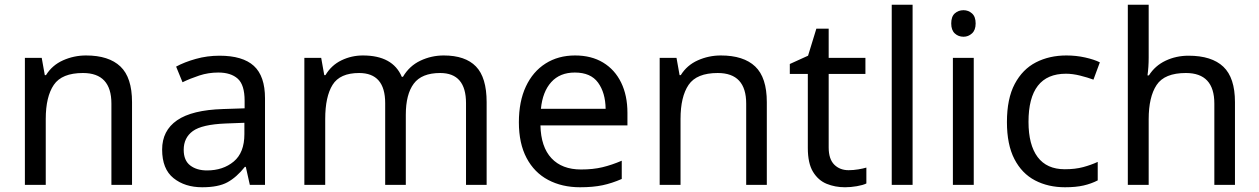

<svg xmlns="http://www.w3.org/2000/svg" viewBox="-20 -873 5311 810"><path d="M343 -639Q439 -639 488 -592.5Q537 -546 537 -442V-93H450V-436Q450 -565 330 -565Q241 -565 207 -515Q173 -465 173 -371V-93H85V-629H156L169 -556H174Q200 -598 246 -618.5Q292 -639 343 -639Z M906 -638Q1004 -638 1051 -595Q1098 -552 1098 -458V-93H1034L1017 -169H1013Q978 -125 939.5 -104Q901 -83 833 -83Q760 -83 712 -121.5Q664 -160 664 -242Q664 -322 727 -365.5Q790 -409 921 -413L1012 -416V-448Q1012 -515 983 -541Q954 -567 901 -567Q859 -567 821 -554.5Q783 -542 750 -526L723 -592Q758 -611 806 -624.5Q854 -638 906 -638ZM932 -352Q832 -348 793.5 -320Q755 -292 755 -241Q755 -196 782.5 -175Q810 -154 853 -154Q921 -154 966 -191.5Q1011 -229 1011 -307V-355Z M1852 -639Q1943 -639 1988 -592.5Q2033 -546 2033 -442V-93H1946V-438Q1946 -565 1837 -565Q1759 -565 1725.5 -520Q1692 -475 1692 -389V-93H1605V-438Q1605 -565 1495 -565Q1414 -565 1383 -515Q1352 -465 1352 -371V-93H1264V-629H1335L1348 -556H1353Q1378 -598 1420.5 -618.5Q1463 -639 1511 -639Q1637 -639 1675 -549H1680Q1707 -595 1753.5 -617Q1800 -639 1852 -639Z M2406 -639Q2475 -639 2524.5 -609Q2574 -579 2600.5 -524.5Q2627 -470 2627 -397V-344H2260Q2262 -253 2306.5 -205.5Q2351 -158 2431 -158Q2482 -158 2521.5 -167.5Q2561 -177 2603 -195V-118Q2562 -100 2522 -91.5Q2482 -83 2427 -83Q2351 -83 2292.5 -114Q2234 -145 2201.5 -206.5Q2169 -268 2169 -357Q2169 -445 2198.5 -508Q2228 -571 2281.5 -605Q2335 -639 2406 -639ZM2405 -567Q2342 -567 2305.5 -526.5Q2269 -486 2262 -414H2535Q2534 -482 2503 -524.5Q2472 -567 2405 -567Z M3021 -639Q3117 -639 3166 -592.5Q3215 -546 3215 -442V-93H3128V-436Q3128 -565 3008 -565Q2919 -565 2885 -515Q2851 -465 2851 -371V-93H2763V-629H2834L2847 -556H2852Q2878 -598 2924 -618.5Q2970 -639 3021 -639Z M3560 -155Q3580 -155 3601 -158.5Q3622 -162 3635 -166V-99Q3621 -92 3595 -87.5Q3569 -83 3545 -83Q3503 -83 3467.5 -97.5Q3432 -112 3410 -148Q3388 -184 3388 -249V-561H3312V-603L3389 -638L3424 -752H3476V-629H3631V-561H3476V-251Q3476 -202 3499.5 -178.5Q3523 -155 3560 -155Z M3830 -93H3742V-853H3830Z M4045 -830Q4065 -830 4080.5 -816.5Q4096 -803 4096 -774Q4096 -746 4080.5 -732Q4065 -718 4045 -718Q4023 -718 4008 -732Q3993 -746 3993 -774Q3993 -803 4008 -816.5Q4023 -830 4045 -830ZM4088 -629V-93H4000V-629Z M4473 -83Q4402 -83 4346.5 -112Q4291 -141 4259.5 -202Q4228 -263 4228 -358Q4228 -457 4261 -519Q4294 -581 4350.5 -610Q4407 -639 4479 -639Q4520 -639 4558 -630.5Q4596 -622 4620 -610L4593 -537Q4569 -546 4537 -554Q4505 -562 4477 -562Q4319 -562 4319 -359Q4319 -262 4357.5 -210.5Q4396 -159 4472 -159Q4516 -159 4549.5 -168Q4583 -177 4611 -190V-112Q4584 -98 4551.5 -90.5Q4519 -83 4473 -83Z M4826 -630Q4826 -590 4821 -555H4827Q4853 -596 4897.5 -617Q4942 -638 4994 -638Q5092 -638 5141 -591.5Q5190 -545 5190 -442V-93H5103V-436Q5103 -565 4983 -565Q4893 -565 4859.5 -514.5Q4826 -464 4826 -370V-93H4738V-853H4826Z"/></svg>

Font: Noto Sans Telugu UI
Style: Regular
Weight: 400
Designer: Jelle Bosma - Monotype Design Team
Foundry: Monotype Imaging Inc.
Version: Version 2.005; ttfautohint (v1.8.4.7-5d5b)